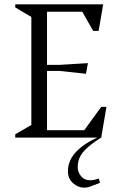

<svg xmlns="http://www.w3.org/2000/svg" viewBox="-20 -632 562 882"><path d="M50 0V-15L124 -58V-554L50 -598V-612H454L433 -490H408L358 -578H196V-334H253L384 -342L375 -293L255 -306H196V-34H367L445 -141H469L445 0ZM366 230Q338 230 315 209Q292 188 292 155Q292 102 334 61Q376 20 440 -5L445 0Q402 27 378.5 49Q355 71 346 91.5Q337 112 337 136Q337 158 352 177Q367 196 394 196Q403 196 413 194Q423 192 434 188L439 208Q414 217 398.5 223.5Q383 230 366 230Z"/></svg>

Font: Ancizar Serif Light
Style: Regular
Weight: 300
Designer: Cesar Puertas, Viviana Monsalve, Julian Moncada, Julian Prieto, Jose Castro, Felipe Aragon, Mariel Hernandez, Sara Alarc
Version: Version 8.100